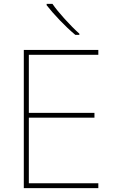

<svg xmlns="http://www.w3.org/2000/svg" viewBox="-20 -972 590 992"><path d="M251 -952H221V-945C256 -900 316 -836 369 -792H390V-798C345 -838 280 -909 251 -952ZM488 0V-25H129V-364H468V-389H129V-689H488V-714H103V0Z"/></svg>

Font: Noto Sans Lao Thin
Style: Regular
Weight: 100
Designer: Monotype Design Team
Foundry: Monotype Imaging Inc.
Version: Version 2.003